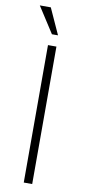

<svg xmlns="http://www.w3.org/2000/svg" viewBox="-99 -926 433 963"><g transform="rotate(10 118.0 -444.5)"><path d="M78 -889 138 -757H107L22 -889ZM97 -700H140V0H97Z"/></g></svg>

Font: Haskoy ExtraLight
Style: Regular
Weight: 200
Designer: Ertekin Erdin
Foundry: Ertekin Erdin
Version: Version 2.000; ttfautohint (v1.8.4.7-5d5b)